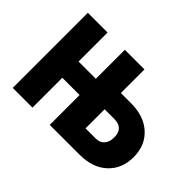

<svg xmlns="http://www.w3.org/2000/svg" viewBox="-106 -742 955 955"><g transform="rotate(45 371.5 -264.0)"><path d="M188.5 -324.2H310.1V-528.3H448.2V-362.3H519Q610.8 -362.3 664.8 -313Q718.8 -263.7 718.8 -181.6Q718.8 -100.1 665.3 -50Q611.8 0 518.6 0H310.1V-210H188.5V0H49.8V-528.3H188.5ZM448.2 -248V-113.8H520.5Q549.3 -113.8 565.2 -132.6Q581.1 -151.4 581.1 -182.6Q581.1 -248 516.1 -248Z"/></g></svg>

Font: Roboto Condensed
Style: Bold
Weight: 700
Designer: Google
Version: Version 2.134; 2016